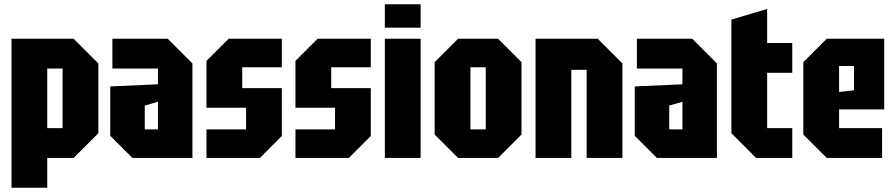

<svg xmlns="http://www.w3.org/2000/svg" viewBox="-20 -742 4206 902"><path d="M34 140V-560H326L442 -444V-116L326 0H202V140ZM274 -420H202V-140H274Z M498 -104V-336L722 -346V-420H508V-560H768L884 -444V0H602ZM660 -246V-134H722V-264Z M950 0V-134H1136V-236H950V-456L1054 -560H1304V-426H1118V-328H1304V-103L1201 0Z M1368 0V-134H1554V-236H1368V-456L1472 -560H1722V-426H1536V-328H1722V-103L1619 0Z M1788 0V-560H1956V0ZM1788 -612V-722H1956V-612Z M2022 -110V-450L2132 -560H2320L2430 -450V-110L2320 0H2132ZM2190 -134H2262V-426H2190Z M2496 0V-560H2788L2904 -444V0H2736V-414H2664V0Z M2962 -104V-336L3186 -346V-420H2972V-560H3232L3348 -444V0H3066ZM3124 -246V-134H3186V-264Z M3416 -650 3584 -700V-540H3702V-400H3584V-140H3702V0H3532L3416 -116Z M3754 -110V-450L3864 -560H4134V-228H3922V-140H4124V0H3864ZM3922 -310 3992 -318V-432H3922Z"/></svg>

Font: Tektur Condensed
Style: Bold
Weight: 700
Width: 3
Designer: Adam Jagosz
Foundry: Adam Jagosz
Version: Version 1.005;gftools[0.9.30]